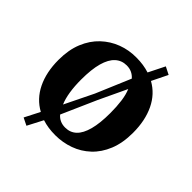

<svg xmlns="http://www.w3.org/2000/svg" viewBox="-198 -777 991 991"><g transform="rotate(45 298.0 -281.0)"><path d="M152 81.5 111.5 61.5 154 -21.5Q92.5 -55 60.5 -120.8Q28.5 -186.5 28.5 -276Q28.5 -349.5 51 -404.2Q73.5 -459 112.5 -495.8Q151.5 -532.5 200.8 -551Q250 -569.5 304 -569Q331 -569 354.5 -565.5Q378 -562 399.5 -555L444 -644L485.5 -623L443 -536.5Q504 -502.5 535.5 -436.8Q567 -371 567 -282Q567 -207.5 544.5 -152.2Q522 -97 483.2 -60.8Q444.5 -24.5 395 -6.8Q345.5 11 291 11Q265 11 241.2 7.5Q217.5 4 196 -3ZM208 -129.5 284.5 -286 364.5 -475Q352 -489.5 335.5 -497.2Q319 -505 298 -505Q261.5 -505 235.8 -481.5Q210 -458 196.5 -409.8Q183 -361.5 183 -286.5Q183 -238.5 189.2 -198.5Q195.5 -158.5 208 -129.5ZM299.5 -53Q336.5 -53 361.2 -76.5Q386 -100 399 -148.5Q412 -197 412 -271.5Q412 -317.5 406.8 -356.8Q401.5 -396 389.5 -424L318 -272.5L234 -82.5Q246 -68 262.5 -60.5Q279 -53 299.5 -53Z"/></g></svg>

Font: Merriweather 20pt
Style: Bold
Weight: 700
Version: Version 2.100